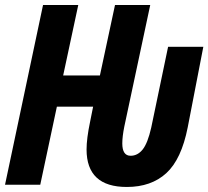

<svg xmlns="http://www.w3.org/2000/svg" viewBox="-24 -734 828 763"><path d="M722 -228 784 -548H644L577 -227Q563 -165 543 -140Q523 -115 495 -115Q462 -115 462 -164Q462 -191 470 -231L573 -714H433L373 -434H227L287 -714H147L-4 0H136L202 -310H346L334 -250Q320 -183 320 -140Q320 9 480 9Q577 9 637 -46Q697 -101 722 -228Z"/></svg>

Font: Noto Sans UI Condensed ExtraBold
Style: Italic
Weight: 800
Width: 3
Designer: Monotype Design Team
Foundry: Monotype Imaging Inc.
Version: 1.001